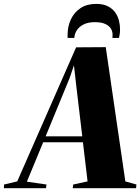

<svg xmlns="http://www.w3.org/2000/svg" viewBox="-108 -994 740 1014"><path d="M-87.5 0 -86.5 -19.5 -17 -36 294 -744 450.5 -745 554 -36 612.5 -19.5 610.5 0H276L278.5 -19.5L354.5 -36L330 -242.5H120L34 -34.5L137.5 -19.5L135 0ZM133 -274H326.5L294 -547.5L282.5 -649L260 -582.5ZM400 -973.5Q436.5 -973.5 461 -961.2Q485.5 -949 499.8 -929.2Q514 -909.5 520 -886Q526 -862.5 526 -839.5Q526 -825.5 524.2 -813.8Q522.5 -802 520.5 -793.5H485.5Q486 -796.5 486.2 -801Q486.5 -805.5 486.5 -811Q486.5 -829.5 476.8 -844.2Q467 -859 446.5 -868Q426 -877 393 -877Q358 -877 334.2 -865.2Q310.5 -853.5 298 -834.5Q285.5 -815.5 284.5 -793.5H249Q249 -798 249 -802Q249 -806 249 -810.5Q249 -854.5 266.2 -891.5Q283.5 -928.5 317.2 -951Q351 -973.5 400 -973.5Z"/></svg>

Font: Merriweather 144pt Black
Style: Italic
Weight: 900
Italic angle: -7.8°
Version: Version 2.101